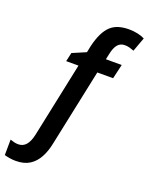

<svg xmlns="http://www.w3.org/2000/svg" viewBox="-286 -856 922 1188"><g transform="rotate(20 175.5 -262.5)"><path d="M-30 240Q-51 240 -71.5 236.5Q-92 233 -105 229L-104 127Q-90 132 -77 135Q-64 138 -50 138Q-19 138 1 114.5Q21 91 31 43L134 -447H53L66 -505L155 -543L164 -587Q176 -637 193 -671.5Q210 -706 232.5 -726.5Q255 -747 285 -756Q315 -765 352 -765Q382 -765 409.5 -759Q437 -753 456 -743L422 -650Q409 -655 394 -659.5Q379 -664 361 -664Q332 -664 314.5 -643.5Q297 -623 288 -580L280 -542H384L362 -447H258L151 61Q141 112 119 153Q97 194 61 217Q25 240 -30 240Z"/></g></svg>

Font: Noto Sans Display SemiBold
Style: Italic
Weight: 600
Italic angle: -12°
Designer: Monotype Design Team
Foundry: Monotype Imaging Inc.
Version: Version 2.003